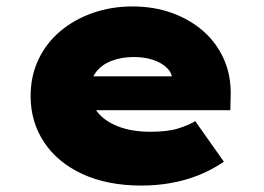

<svg xmlns="http://www.w3.org/2000/svg" viewBox="-20 -566 819 596"><path d="M419 10Q313 10 235.5 -26Q158 -62 116.5 -125Q75 -188 75 -268Q75 -330 99.5 -381.5Q124 -433 167.5 -469.5Q211 -506 268.5 -526Q326 -546 391 -546Q458 -546 514.5 -525.5Q571 -505 612.5 -468Q654 -431 676 -380Q698 -329 696 -268L695 -224H198L175 -329H534L515 -301V-319Q514 -340 498 -355.5Q482 -371 455.5 -380Q429 -389 395 -389Q357 -389 326 -377Q295 -365 277.5 -341.5Q260 -318 260 -284Q260 -248 281.5 -219.5Q303 -191 345.5 -174Q388 -157 447 -157Q501 -157 534 -167.5Q567 -178 586 -190L675 -64Q635 -37 593.5 -21Q552 -5 508.5 2.5Q465 10 419 10Z"/></svg>

Font: Lexend Giga Black
Style: Regular
Weight: 900
Designer: Bonnie Shaver-Troup, Thomas Jockin
Foundry: Lexend
Version: Version 1.007